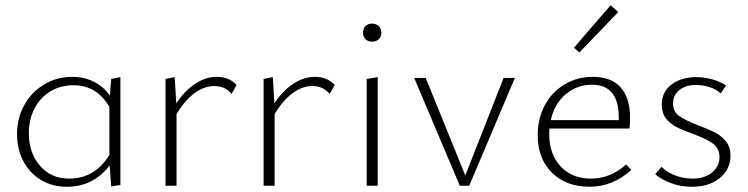

<svg xmlns="http://www.w3.org/2000/svg" viewBox="-20 -708 2850 732"><path d="M439 -414V-3L404 3L398 -77Q335 4 236 4Q179 4 136 -22Q93 -48 69 -93.5Q45 -139 45 -197Q45 -258 73 -308Q101 -358 149 -386.5Q197 -415 256 -415Q300 -415 337.5 -396.5Q375 -378 399 -343L404 -407ZM397 -117V-300Q350 -383 260 -383Q211 -383 172.5 -360Q134 -337 112 -295Q90 -253 90 -200Q90 -125 132.5 -76Q175 -27 244 -27Q341 -27 397 -117Z M882 -384 863 -350Q838 -380 797 -380Q758 -380 720.5 -352Q683 -324 653 -273V0H611V-407L646 -414L652 -314Q684 -362 724 -388.5Q764 -415 806 -415Q854 -415 882 -384Z M1256 -384 1237 -350Q1212 -380 1171 -380Q1132 -380 1094.5 -352Q1057 -324 1027 -273V0H985V-407L1020 -414L1026 -314Q1058 -362 1098 -388.5Q1138 -415 1180 -415Q1228 -415 1256 -384Z M1364 -583Q1364 -599 1373.5 -608.5Q1383 -618 1399 -618Q1414 -618 1424 -608.5Q1434 -599 1434 -583Q1434 -568 1424 -558.5Q1414 -549 1399 -549Q1383 -549 1373.5 -558.5Q1364 -568 1364 -583ZM1378 -407 1420 -414V0H1378Z M1943 -411 1769 0H1733L1559 -411H1603L1754 -39L1900 -411Z M2189 -508 2168 -526 2308 -688 2337 -662ZM2387 -60Q2316 4 2227 4Q2139 4 2084.5 -49.5Q2030 -103 2030 -193Q2030 -257 2057.5 -307.5Q2085 -358 2133 -386.5Q2181 -415 2240 -415Q2311 -415 2346.5 -374.5Q2382 -334 2382 -262Q2382 -231 2380 -218H2075Q2074 -211 2074 -197Q2074 -120 2117.5 -73.5Q2161 -27 2233 -27Q2307 -27 2367 -81ZM2080 -250H2339V-260Q2339 -385 2237 -385Q2179 -385 2136 -348Q2093 -311 2080 -250Z M2478 -44 2502 -72Q2523 -51 2554.5 -39Q2586 -27 2621 -27Q2666 -27 2694.5 -50.5Q2723 -74 2723 -109Q2723 -143 2697.5 -161Q2672 -179 2621 -198Q2582 -212 2558.5 -224Q2535 -236 2519 -256.5Q2503 -277 2503 -309Q2503 -358 2540.5 -386Q2578 -414 2634 -414Q2665 -414 2695.5 -405.5Q2726 -397 2748 -382L2728 -352Q2710 -368 2685 -376Q2660 -384 2633 -384Q2594 -384 2570 -364.5Q2546 -345 2546 -314Q2546 -282 2570.5 -265Q2595 -248 2645 -229Q2685 -214 2708.5 -201.5Q2732 -189 2748.5 -168Q2765 -147 2765 -114Q2765 -63 2724.5 -29.5Q2684 4 2619 4Q2576 4 2539 -9.5Q2502 -23 2478 -44Z"/></svg>

Font: Ysabeau Infant Light
Style: Regular
Weight: 300
Designer: Christian Thalmann (Catharsis Fonts)
Version: Version 0.003